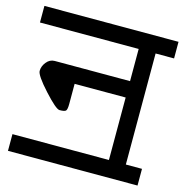

<svg xmlns="http://www.w3.org/2000/svg" viewBox="-106 -703 781 813"><g transform="rotate(15 284.0 -296.5)"><path d="M42 -341.8Q42 -362.3 56.6 -380.4Q71.3 -398.9 92.8 -398.9H422.9V-540H-9.8V-612.8H578.1V-540H497.1V-53.2H567.9V20H0V-53.2H422.9V-327.1H199.2V-238.8Q199.2 -215.3 193.8 -209Q188.5 -203.1 166 -203.1Q150.4 -203.1 96.2 -262.7Q42 -322.3 42 -341.8Z"/></g></svg>

Font: Miedinger*
Style: Book
Weight: 400
Version: Version 001.000